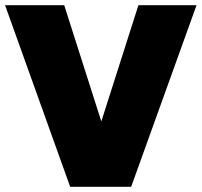

<svg xmlns="http://www.w3.org/2000/svg" viewBox="-30 -720 778 740"><path d="M240.5 0 -10.5 -700H217.5L360.5 -252L503.5 -700H727.5L475.5 0Z"/></svg>

Font: Geologica Cursive Black
Style: Regular
Weight: 900
Designer: Sindre Bremnes, Frode Helland
Foundry: Monokrom Skriftforlag AS
Version: Version 1.010;gftools[0.9.28]